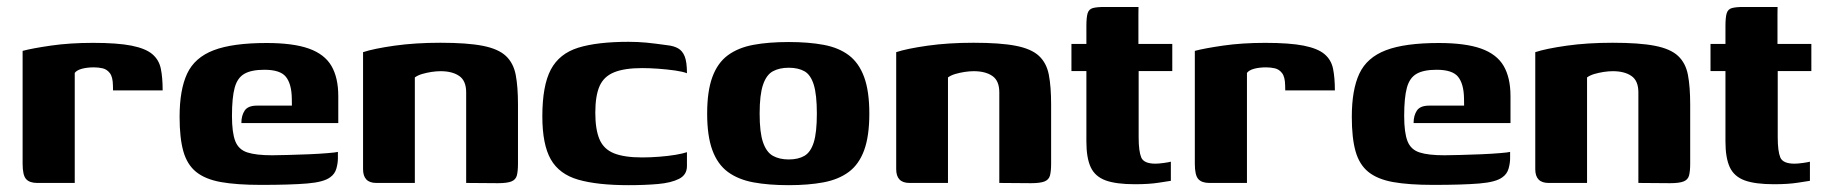

<svg xmlns="http://www.w3.org/2000/svg" viewBox="-20 -525 5238 551"><path d="M194.5 0H86.7Q64.9 0 54.9 -11.1Q44.9 -22.1 44.9 -55.2V-379Q72.5 -386.4 126.5 -394.2Q180.4 -402 246.9 -402Q317 -402 357.5 -394Q397.9 -385.9 417.1 -369.6Q436.4 -353.3 441.6 -327.6Q446.8 -301.9 446.8 -265.6H304.4L304.1 -279.6Q303.8 -303.9 295.4 -315Q287 -326 274.8 -328.9Q262.7 -331.7 249.6 -331.7Q230.4 -331.7 215.5 -327.8Q200.5 -323.8 194.5 -315.8Z M728.8 5.6Q659.3 5.6 614 -2.5Q568.7 -10.7 542.7 -31.8Q516.8 -52.9 506.1 -91Q495.4 -129.1 495.4 -189.7Q495.4 -267.6 517.1 -313.8Q538.8 -360 593.2 -380.8Q647.6 -401.6 745 -401.6Q821.3 -401.6 866.3 -385.6Q911.3 -369.6 931.1 -335.9Q950.8 -302.1 950.8 -249.3V-171.9H672.7Q672.7 -193.4 682.2 -207.7Q691.7 -221.9 717.6 -221.9H817.7L817.4 -243.2Q816.7 -284.2 800.5 -304.5Q784.3 -324.8 738.8 -324.8Q701.6 -324.8 681.5 -313.3Q661.3 -301.9 653.5 -273.4Q645.7 -245 645.7 -192.4Q645.7 -144.3 655.2 -120Q664.7 -95.7 689.6 -87.6Q714.6 -79.4 761.2 -79.4Q778.4 -79.4 807.3 -80.3Q836.2 -81.1 866.8 -82.3Q897.5 -83.6 920.8 -85.6Q944.2 -87.5 949.7 -89.1V-70.7Q949.7 -56.8 945.3 -41.2Q940.8 -25.5 927.7 -16.4Q909.5 -2.4 861.3 1.6Q813.1 5.6 728.8 5.6Z M1060 0Q1021.9 0 1021.9 -39.5V-375.3Q1052.3 -385.4 1111.9 -393.9Q1171.5 -402.3 1243.7 -402.3Q1320.6 -402.3 1365.2 -393.6Q1409.8 -384.9 1431.7 -364.5Q1453.5 -344.1 1460 -310.2Q1466.5 -276.3 1466.5 -225.2V-56Q1466.5 -34.1 1463.3 -21.6Q1460 -9.2 1447.6 -4.3Q1435.1 0.7 1408.8 0.7L1317.8 0V-259.9Q1317.8 -293.2 1298 -306.9Q1278.1 -320.7 1244.4 -320.7Q1232.4 -320.7 1218.3 -318.6Q1204.3 -316.4 1191.5 -312.7Q1178.7 -308.9 1170.5 -302.8V0Z M1784 6.4Q1694.4 6.4 1639.7 -9.3Q1585.1 -24.9 1560.7 -67.6Q1536.4 -110.2 1536.4 -191.1Q1536.4 -279.2 1560.7 -325.2Q1585.1 -371.3 1639.7 -388.2Q1694.4 -405 1784 -405Q1810 -405 1834.6 -402.7Q1859.2 -400.3 1894.5 -395.3Q1913.6 -393.3 1926.1 -386.2Q1938.6 -379.1 1945 -363Q1951.4 -346.8 1951.4 -314.8Q1940.1 -319.4 1917.3 -322.7Q1894.5 -325.9 1868.8 -327.8Q1843.2 -329.6 1822.9 -329.6Q1772.3 -329.6 1742.6 -317.6Q1712.8 -305.6 1700.6 -277.8Q1688.4 -250 1688.4 -201.4Q1688.4 -153.4 1700.5 -125.1Q1712.5 -96.9 1742.1 -85Q1771.7 -73.2 1822.9 -73.2Q1846.3 -73.2 1871.7 -75.2Q1897 -77.1 1918.6 -80.7Q1940.1 -84.4 1951.4 -88.3V-48.4Q1951.4 -23.2 1928.6 -11.7Q1905.7 -0.2 1868.1 3.1Q1830.5 6.4 1784 6.4Z M2243.5 6.4Q2185.5 6.4 2142 -1.7Q2098.5 -9.8 2068.8 -31.6Q2039.2 -53.5 2024.3 -94.2Q2009.4 -134.8 2009.4 -199Q2009.4 -263.2 2024.3 -303.8Q2039.2 -344.5 2068.8 -366.4Q2098.5 -388.2 2142 -396.3Q2185.5 -404.4 2243.5 -404.4Q2300.7 -404.4 2343.9 -396.3Q2387.1 -388.2 2416 -366.4Q2445 -344.5 2459.9 -303.8Q2474.8 -263.2 2474.8 -199Q2474.8 -134.5 2459.9 -93.8Q2445 -53.2 2415.7 -31.5Q2386.4 -9.8 2343.2 -1.7Q2300.1 6.4 2243.5 6.4ZM2243.5 -67.4Q2270.8 -67.4 2288.6 -77.8Q2306.4 -88.2 2315.3 -116.4Q2324.2 -144.5 2324.2 -199Q2324.2 -253.5 2315.3 -282Q2306.4 -310.5 2288.6 -320.5Q2270.8 -330.6 2243.5 -330.6Q2216.8 -330.6 2198.1 -320.5Q2179.5 -310.5 2169.8 -282Q2160 -253.5 2160 -199Q2160 -144.5 2169.8 -116.4Q2179.5 -88.2 2198.1 -77.8Q2216.8 -67.4 2243.5 -67.4Z M2590 0Q2551.9 0 2551.9 -39.5V-375.3Q2582.3 -385.4 2641.9 -393.9Q2701.5 -402.3 2773.7 -402.3Q2850.6 -402.3 2895.2 -393.6Q2939.8 -384.9 2961.7 -364.5Q2983.5 -344.1 2990 -310.2Q2996.5 -276.3 2996.5 -225.2V-56Q2996.5 -34.1 2993.3 -21.6Q2990 -9.2 2977.6 -4.3Q2965.1 0.7 2938.8 0.7L2847.8 0V-259.9Q2847.8 -293.2 2828 -306.9Q2808.1 -320.7 2774.4 -320.7Q2762.4 -320.7 2748.3 -318.6Q2734.3 -316.4 2721.5 -312.7Q2708.7 -308.9 2700.5 -302.8V0Z M3236.8 3.7Q3182.8 3.7 3152.6 -7.4Q3122.4 -18.6 3110 -45.4Q3097.7 -72.2 3097.7 -118.7V-321.1H3054.8V-399H3097.7V-450.3Q3097.7 -475.1 3101.2 -486.8Q3104.8 -498.6 3116.1 -501.8Q3127.3 -505 3150.6 -505H3247.3Q3247.3 -500.9 3247.1 -494.9Q3247 -488.9 3247 -480.1V-399H3344.2V-321.1H3247.7V-130.9Q3247.7 -91.2 3255.1 -73.2Q3262.6 -55.3 3295.9 -55.3Q3305.1 -55.3 3319.6 -57.3Q3334.1 -59.3 3340.1 -61V-6.1Q3333.1 -5.1 3305.4 -0.7Q3277.7 3.7 3236.8 3.7Z M3558.5 0H3450.7Q3428.9 0 3418.9 -11.1Q3408.9 -22.1 3408.9 -55.2V-379Q3436.5 -386.4 3490.5 -394.2Q3544.4 -402 3610.9 -402Q3681 -402 3721.5 -394Q3761.9 -385.9 3781.1 -369.6Q3800.4 -353.3 3805.6 -327.6Q3810.8 -301.9 3810.8 -265.6H3668.4L3668.1 -279.6Q3667.8 -303.9 3659.4 -315Q3651 -326 3638.8 -328.9Q3626.7 -331.7 3613.6 -331.7Q3594.4 -331.7 3579.5 -327.8Q3564.5 -323.8 3558.5 -315.8Z M4092.8 5.6Q4023.3 5.6 3978 -2.5Q3932.7 -10.7 3906.7 -31.8Q3880.8 -52.9 3870.1 -91Q3859.4 -129.1 3859.4 -189.7Q3859.4 -267.6 3881.1 -313.8Q3902.8 -360 3957.2 -380.8Q4011.6 -401.6 4109 -401.6Q4185.3 -401.6 4230.3 -385.6Q4275.3 -369.6 4295.1 -335.9Q4314.8 -302.1 4314.8 -249.3V-171.9H4036.7Q4036.7 -193.4 4046.2 -207.7Q4055.7 -221.9 4081.6 -221.9H4181.7L4181.4 -243.2Q4180.7 -284.2 4164.5 -304.5Q4148.3 -324.8 4102.8 -324.8Q4065.6 -324.8 4045.5 -313.3Q4025.3 -301.9 4017.5 -273.4Q4009.7 -245 4009.7 -192.4Q4009.7 -144.3 4019.2 -120Q4028.7 -95.7 4053.6 -87.6Q4078.6 -79.4 4125.2 -79.4Q4142.4 -79.4 4171.3 -80.3Q4200.2 -81.1 4230.8 -82.3Q4261.5 -83.6 4284.8 -85.6Q4308.2 -87.5 4313.7 -89.1V-70.7Q4313.7 -56.8 4309.3 -41.2Q4304.8 -25.5 4291.7 -16.4Q4273.5 -2.4 4225.3 1.6Q4177.1 5.6 4092.8 5.6Z M4424 0Q4385.9 0 4385.9 -39.5V-375.3Q4416.3 -385.4 4475.9 -393.9Q4535.5 -402.3 4607.7 -402.3Q4684.6 -402.3 4729.2 -393.6Q4773.8 -384.9 4795.7 -364.5Q4817.5 -344.1 4824 -310.2Q4830.5 -276.3 4830.5 -225.2V-56Q4830.5 -34.1 4827.3 -21.6Q4824 -9.2 4811.6 -4.3Q4799.1 0.7 4772.8 0.7L4681.8 0V-259.9Q4681.8 -293.2 4662 -306.9Q4642.1 -320.7 4608.4 -320.7Q4596.4 -320.7 4582.3 -318.6Q4568.3 -316.4 4555.5 -312.7Q4542.7 -308.9 4534.5 -302.8V0Z M5070.8 3.7Q5016.8 3.7 4986.6 -7.4Q4956.4 -18.6 4944 -45.4Q4931.7 -72.2 4931.7 -118.7V-321.1H4888.8V-399H4931.7V-450.3Q4931.7 -475.1 4935.2 -486.8Q4938.8 -498.6 4950.1 -501.8Q4961.3 -505 4984.6 -505H5081.3Q5081.3 -500.9 5081.1 -494.9Q5081 -488.9 5081 -480.1V-399H5178.2V-321.1H5081.7V-130.9Q5081.7 -91.2 5089.1 -73.2Q5096.6 -55.3 5129.9 -55.3Q5139.1 -55.3 5153.6 -57.3Q5168.1 -59.3 5174.1 -61V-6.1Q5167.1 -5.1 5139.4 -0.7Q5111.7 3.7 5070.8 3.7Z"/></svg>

Font: Genos Thin
Style: Regular
Weight: 100
Designer: Robert E. Leuschke
Foundry: Robert E. Leuschke
Version: Version 1.010